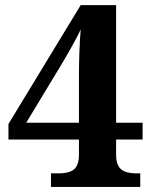

<svg xmlns="http://www.w3.org/2000/svg" viewBox="-20 -734 599 754"><path d="M180.2 -53.2H208Q254.9 -53.2 272.5 -70.6Q290 -87.9 290 -125V-186H13.2V-247.1L296.9 -713.9H436V-252H540V-186H436V-125Q436 -87.9 453.9 -70.6Q471.7 -53.2 518.1 -53.2H530.8V0H180.2ZM290 -252V-426.8Q290 -532.2 296.9 -619.1Q288.6 -598.6 262 -551.3Q235.4 -503.9 217.8 -475.1L83 -252Z"/></svg>

Font: Noto Serif Devanagari
Style: Bold
Weight: 700
Designer: Monotype Design Team
Foundry: Monotype Imaging Inc.
Version: Version 1.01